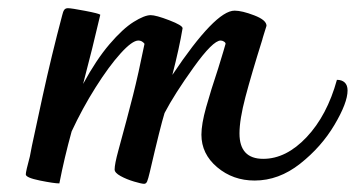

<svg xmlns="http://www.w3.org/2000/svg" viewBox="-20 -439 869 469"><path d="M829 -218Q829 -188 797 -134Q765 -80 713 -39Q661 2 602 2Q549 2 510.5 -30.5Q472 -63 472 -110Q472 -136 483.5 -177Q495 -218 513 -272Q529 -324 531 -332Q531 -335 527 -337.5Q523 -340 519 -340Q500 -340 453 -274.5Q406 -209 382 -163Q372 -131 346 -19Q342 -2 339.5 4Q337 10 332 10Q326 10 307.5 4.5Q289 -1 274.5 -9Q260 -17 260 -25Q260 -38 269 -71Q292 -155 305 -206.5Q318 -258 333 -332Q327 -340 318 -340Q303 -340 274.5 -308.5Q246 -277 213.5 -225.5Q181 -174 155 -118Q137 -53 125 9Q112 9 77.5 2Q43 -5 43 -13Q43 -20 53 -57L58 -83Q62 -103 84 -203.5Q106 -304 132 -402Q134 -411 137 -415Q140 -419 146 -419Q154 -419 188 -412.5Q222 -406 225 -403Q206 -321 183 -234Q215 -293 247.5 -331Q280 -369 306.5 -385.5Q333 -402 348 -402Q361 -402 393.5 -389.5Q426 -377 426 -370Q418 -322 401 -256Q506 -413 553 -413Q571 -413 601 -401.5Q631 -390 631 -376Q620 -341 621 -343Q594 -257 579.5 -202Q565 -147 565 -113Q565 -51 623 -51Q679 -51 729 -104Q779 -157 803 -244Q815 -244 822 -237.5Q829 -231 829 -218Z"/></svg>

Font: Charmonman
Style: Bold
Weight: 700
Designer: Ekaluck Peanpanawate
Foundry: Cadson Demak Co.,Ltd.
Version: Version 1.000; ttfautohint (v1.6)